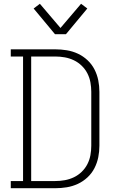

<svg xmlns="http://www.w3.org/2000/svg" viewBox="-20 -996 640 1016"><path d="M37 0V-38H102V-697H37V-735H272Q303 -735 333.5 -730Q364 -725 392 -712Q420 -699 443 -677.5Q466 -656 480 -628.5Q494 -601 500 -571Q506 -541 506 -510V-225Q506 -194 500 -164Q494 -134 480 -106.5Q466 -79 443 -57.5Q420 -36 392 -23Q364 -10 333.5 -5Q303 0 272 0ZM145 -38H272Q298 -38 323 -42.5Q348 -47 371 -58Q394 -69 412.5 -87Q431 -105 442.5 -127.5Q454 -150 458.5 -175Q463 -200 463 -225V-510Q463 -535 458.5 -560Q454 -585 442.5 -607.5Q431 -630 412.5 -648Q394 -666 371 -677Q348 -688 323 -692.5Q298 -697 272 -697H145ZM271 -815 158 -951 191 -976 300 -848 409 -976 442 -951 329 -815Z"/></svg>

Font: Iosevka Etoile Extralight
Style: Regular
Weight: 200
Designer: Belleve Invis
Foundry: Belleve Invis
Version: Version 22.1.2; ttfautohint (v1.8.4)